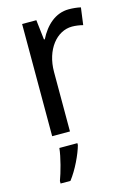

<svg xmlns="http://www.w3.org/2000/svg" viewBox="-117 -606 608 886"><g transform="rotate(-15 186.5 -162.5)"><path d="M303 -546C239 -546 191 -501 161 -441H157L146 -536H78V0H163V-284C163 -391 224 -465 297 -465C314 -465 334 -462 349 -458L360 -540C343 -544 322 -546 303 -546ZM182 70V61H96C92 103 72 175 59 209V221H106C139 179 171 111 182 70Z"/></g></svg>

Font: Noto Sans Bengali UI SemiCondensed
Style: Regular
Weight: 400
Width: 4
Designer: Jelle Bosma - Monotype Design Team
Foundry: Monotype Imaging Inc.
Version: Version 2.003